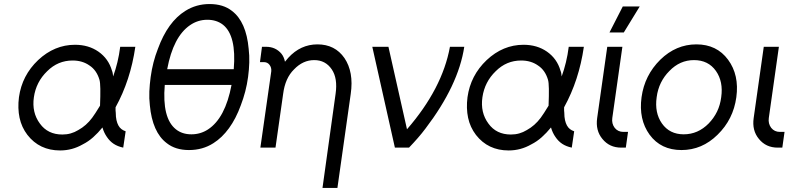

<svg xmlns="http://www.w3.org/2000/svg" viewBox="-20 -732 3910 952"><path d="M352 -510Q250 -510 169 -434Q89 -358 74 -250Q67 -195 77 -148Q87 -101 116 -63Q176 14 278 14Q338 14 390 -16Q418 -30 442 -51.5Q466 -73 488 -100Q492 -86 497.5 -74.5Q503 -63 510 -53Q524 -32 543.5 -19Q563 -6 591 0L603 -81Q591 -85 582 -92Q573 -99 567 -110Q561 -121 557.5 -136.5Q554 -152 554 -173Q553 -177 553 -184Q553 -191 553 -200Q590 -267 614.5 -342Q639 -417 651 -500H576Q571 -460 562 -423Q553 -386 541 -353Q540 -361 539 -368Q538 -375 535 -382Q518 -441 468 -476Q419 -510 352 -510ZM340 -432Q389 -432 424 -407Q459 -384 473 -337Q477 -324 477.5 -291.5Q478 -259 476 -208Q463 -187 453.5 -172Q444 -157 437 -148Q408 -109 368 -87Q350 -76 330.5 -70.5Q311 -65 289 -65Q217 -65 178 -119Q137 -174 148 -250Q159 -326 214 -379Q267 -432 340 -432Z M1008 -634Q1054 -634 1086 -609Q1153 -555 1139 -389H809Q839 -550 922 -607Q961 -634 1008 -634ZM1019 -712Q953 -712 899 -678Q812 -624 763 -490Q750 -457 741 -422Q732 -387 727 -350Q722 -313 720.5 -278.5Q719 -244 723 -210Q729 -144 750 -96.5Q771 -49 807 -22Q850 12 917 12Q985 12 1038 -22Q1081 -49 1115.5 -96.5Q1150 -144 1174 -210Q1187 -244 1196 -278.5Q1205 -313 1210 -350Q1215 -387 1216 -422Q1217 -457 1213 -490Q1201 -624 1130 -678Q1087 -712 1019 -712ZM1128 -311Q1097 -146 1011 -90Q974 -66 929 -66Q883 -66 852 -91Q783 -146 797 -311Z M1653 200 1719 -266Q1727 -321 1719 -365.5Q1711 -410 1688 -444Q1641 -512 1554 -512Q1470 -512 1409 -445Q1406 -441 1401.5 -436Q1397 -431 1393 -426Q1391 -436 1387 -446Q1383 -456 1376 -465Q1347 -500 1299 -500H1279L1269 -424H1288Q1306 -424 1316 -411Q1327 -397 1325 -378L1271 0H1295H1333H1346L1384 -267Q1394 -345 1438 -388Q1482 -434 1538 -434Q1594 -434 1625 -388Q1655 -344 1644 -267L1579 200Z M1826 -500 1938 0H2008Q2031 -24 2051.5 -47.5Q2072 -71 2090 -95Q2253 -309 2282 -500H2211Q2192 -396 2138.5 -293.5Q2085 -191 1998 -91L1906 -500Z M2576 -510Q2474 -510 2393 -434Q2313 -358 2298 -250Q2291 -195 2301 -148Q2311 -101 2340 -63Q2400 14 2502 14Q2562 14 2614 -16Q2642 -30 2666 -51.5Q2690 -73 2712 -100Q2716 -86 2721.5 -74.5Q2727 -63 2734 -53Q2748 -32 2767.5 -19Q2787 -6 2815 0L2827 -81Q2815 -85 2806 -92Q2797 -99 2791 -110Q2785 -121 2781.5 -136.5Q2778 -152 2778 -173Q2777 -177 2777 -184Q2777 -191 2777 -200Q2814 -267 2838.5 -342Q2863 -417 2875 -500H2800Q2795 -460 2786 -423Q2777 -386 2765 -353Q2764 -361 2763 -368Q2762 -375 2759 -382Q2742 -441 2692 -476Q2643 -510 2576 -510ZM2564 -432Q2613 -432 2648 -407Q2683 -384 2697 -337Q2701 -324 2701.5 -291.5Q2702 -259 2700 -208Q2687 -187 2677.5 -172Q2668 -157 2661 -148Q2632 -109 2592 -87Q2574 -76 2554.5 -70.5Q2535 -65 2513 -65Q2441 -65 2402 -119Q2361 -174 2372 -250Q2383 -326 2438 -379Q2491 -432 2564 -432Z M2991 -500 2941 -147Q2932 -85 2967 -43Q3002 0 3060 0H3083L3094 -78H3071Q3044 -78 3028 -98Q3012 -119 3016 -147L3066 -500ZM3002 -571H3073L3152 -700H3068Z M3433 -512Q3332 -512 3254 -436Q3176 -359 3161 -250Q3146 -140 3201 -64Q3257 12 3359 12Q3461 12 3538 -64Q3616 -140 3631 -250Q3646 -360 3590 -436Q3534 -512 3433 -512ZM3421 -434Q3492 -434 3530 -380Q3567 -327 3556 -250Q3551 -211 3535.5 -179Q3520 -147 3494 -120Q3441 -66 3370 -66Q3300 -66 3262 -120Q3225 -173 3236 -250Q3241 -289 3257 -321.5Q3273 -354 3299 -380Q3351 -434 3421 -434Z M3767 -500 3717 -147Q3708 -85 3743 -43Q3778 0 3836 0H3859L3870 -78H3847Q3820 -78 3804 -98Q3788 -119 3792 -147L3842 -500Z"/></svg>

Font: Unageo
Style: Regular-Italic
Weight: 400
Designer: Richard Sepsi
Foundry: Richard Sepsi
Version: Version 2.000